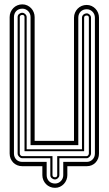

<svg xmlns="http://www.w3.org/2000/svg" viewBox="-20 -773 508 893"><path d="M440.4 -59.1Q440.4 -46.6 436.3 -35.9Q432.1 -25.1 424.6 -17.1Q417 -9 406.5 -4.5Q396 0 383.3 0H293.2V41.5Q293.2 53.2 288.9 63.8Q284.7 74.5 277 82.6Q269.3 90.8 258.9 95.7Q248.5 100.6 236.1 100.6Q223.6 100.6 212.9 96.1Q202.1 91.6 194.2 83.5Q186.3 75.4 181.6 64.7Q177 54 177 41.5V0H84Q71.3 0 60.4 -4.4Q49.6 -8.8 41.7 -16.7Q33.9 -24.7 29.4 -35.4Q24.9 -46.1 24.9 -59.1V-693.6Q24.9 -706.1 29.5 -716.8Q34.2 -727.5 42.1 -735.6Q50 -743.7 60.8 -748.2Q71.5 -752.7 84 -752.7Q96.4 -752.7 106.8 -747.8Q117.2 -742.9 124.9 -734.7Q132.6 -726.6 136.8 -715.9Q141.1 -705.3 141.1 -693.6V-117.9H324.2V-690.9Q324.2 -703.4 328.9 -714.1Q333.5 -724.9 341.4 -732.9Q349.4 -741 360.1 -745.5Q370.8 -750 383.3 -750Q395.8 -750 406.1 -745.1Q416.5 -740.2 424.2 -732.1Q431.9 -723.9 436.2 -713.3Q440.4 -702.6 440.4 -690.9ZM44.9 -59.1Q44.9 -50.3 47.9 -43.1Q50.8 -35.9 55.9 -30.8Q61 -25.6 68.2 -22.8Q75.4 -20 84 -20H197V41.5Q197 50.3 200 57.5Q202.9 64.7 208 69.8Q213.1 75 220.3 77.8Q227.5 80.6 236.1 80.6Q244.4 80.6 251.3 77.4Q258.3 74.2 263.4 68.8Q268.6 63.5 271.4 56.4Q274.2 49.3 274.2 41.5V-20H383.3Q391.6 -20 398.6 -23.1Q405.5 -26.1 410.6 -31.4Q415.8 -36.6 418.6 -43.7Q421.4 -50.8 421.4 -59.1V-690.9Q421.4 -698.7 418.6 -705.8Q415.8 -712.9 410.6 -718.3Q405.5 -723.6 398.6 -726.8Q391.6 -730 383.3 -730Q374.8 -730 367.6 -727.2Q360.4 -724.4 355.2 -719.2Q350.1 -714.1 347.2 -706.9Q344.2 -699.7 344.2 -690.9V-97.9H122.1V-693.6Q122.1 -701.4 119.3 -708.5Q116.5 -715.6 111.3 -720.9Q106.2 -726.3 99.2 -729.5Q92.3 -732.7 84 -732.7Q75.4 -732.7 68.2 -729.9Q61 -727.1 55.9 -721.9Q50.8 -716.8 47.9 -709.6Q44.9 -702.4 44.9 -693.6ZM403.3 -59.1Q403.3 -55.4 401.6 -51.5Q399.9 -47.6 397.1 -44.4Q394.3 -41.3 390.6 -39.2Q387 -37.1 383.3 -37.1H256.1V41.5Q256.1 45.7 254.3 49.3Q252.4 53 249.5 55.7Q246.6 58.3 243 59.9Q239.5 61.5 236.1 61.5Q231.9 61.5 228 60.1Q224.1 58.6 220.9 56Q217.8 53.5 215.9 49.8Q214.1 46.1 214.1 41.5V-37.1H84Q79.8 -37.1 75.9 -38.9Q72 -40.8 68.8 -43.9Q65.7 -47.1 63.8 -51Q62 -54.9 62 -59.1V-693.6Q62 -698 63.8 -701.8Q65.7 -705.6 68.8 -708.1Q72 -710.7 75.9 -712.2Q79.8 -713.6 84 -713.6Q87.4 -713.6 90.9 -712Q94.5 -710.4 97.4 -707.8Q100.3 -705.1 102.2 -701.4Q104 -697.8 104 -693.6V-78.9H361.3V-690.9Q361.3 -695.3 363.2 -699.1Q365 -702.9 368.2 -705.4Q371.3 -708 375.2 -709.5Q379.2 -710.9 383.3 -710.9Q386.7 -710.9 390.3 -709.4Q393.8 -707.8 396.7 -705.1Q399.7 -702.4 401.5 -698.7Q403.3 -695.1 403.3 -690.9ZM72 -59.1Q72 -54.4 75.3 -50.7Q78.6 -46.9 84 -46.9H224.1V41.5Q224.1 46.9 227.8 49.2Q231.4 51.5 236.1 51.5Q241.5 51.5 243.8 48.5Q246.1 45.4 246.1 41.5V-46.9H383.3Q387.2 -46.9 390.3 -51Q393.3 -55.2 393.3 -59.1V-690.9Q393.3 -694.8 391 -697.9Q388.7 -700.9 383.3 -700.9Q378.7 -700.9 375 -698.6Q371.3 -696.3 371.3 -690.9V-69.8H94V-693.6Q94 -697.5 91.7 -700.6Q89.4 -703.6 84 -703.6Q79.3 -703.6 75.7 -701.3Q72 -699 72 -693.6Z"/></svg>

Font: TafelwerkOT
Style: Regular
Weight: 400
Designer: Peter Wiegel
Foundry: Peter Wiegel, based on an original design named Oxford by Christine Lord, 1969
Version: Version 1.000